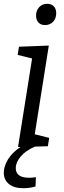

<svg xmlns="http://www.w3.org/2000/svg" viewBox="-33 -771 338 1011"><path d="M204 -639Q182 -639 169.5 -652.5Q157 -666 157 -689Q157 -716 173.5 -733.5Q190 -751 215 -751Q237 -751 250 -738Q263 -725 263 -701Q263 -674 246.5 -656.5Q230 -639 204 -639ZM62 3 136 -463 60 -482 67 -525 224 -531 150 -64 226 -45 219 -1 151 1Q102 22 76 53Q50 84 50 114Q50 165 121 165Q138 165 156 162L154 211Q137 216 121 218Q105 220 89 220Q41 220 14 198Q-13 176 -13 138Q-13 105 9 68.5Q31 32 75 3Z"/></svg>

Font: Bitter
Style: Italic
Weight: 400
Italic angle: -9°
Designer: Sol Matas, and Bitter project Authors
Foundry: Sol Matas
Version: Version 2.001